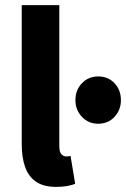

<svg xmlns="http://www.w3.org/2000/svg" viewBox="-20 -720 493 751"><path d="M200 11Q150 11 120.5 -9.5Q91 -30 78 -67.5Q65 -105 65 -155V-700H212V-149Q212 -125 220.5 -116.5Q229 -108 239 -108Q243 -108 246.5 -108.5Q250 -109 256 -110L274 -1Q262 4 243.5 7.5Q225 11 200 11ZM364 -236Q326 -236 300.5 -263Q275 -290 275 -328Q275 -368 300.5 -394.5Q326 -421 364 -421Q403 -421 428 -394.5Q453 -368 453 -328Q453 -290 428 -263Q403 -236 364 -236Z"/></svg>

Font: Source Sans 3 ExtraLight
Style: Bold
Weight: 700
Version: Version 3.052;hotconv 1.1.0;makeotfexe 2.6.0